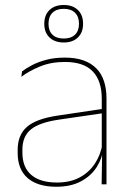

<svg xmlns="http://www.w3.org/2000/svg" viewBox="-20 -720 509 750"><path d="M396 0H377L379 -128L377.5 -131.5V-292V-334.5Q377.5 -404.5 342.2 -441.2Q307 -478 233.5 -478Q179 -478 136 -460.2Q93 -442.5 63.5 -420L66 -441Q81.5 -453 105.2 -465.5Q129 -478 161.2 -486.5Q193.5 -495 233.5 -495Q275 -495 305.5 -484.2Q336 -473.5 356.2 -453Q376.5 -432.5 386.2 -402.8Q396 -373 396 -335ZM200 9.5Q127.5 9.5 88.2 -24.2Q49 -58 49 -123V-134.5Q49 -192.5 85 -224.2Q121 -256 205.5 -268.5L386.5 -295.5L387 -278.5L209 -252.5Q134 -241.5 100.8 -214.5Q67.5 -187.5 67.5 -135.5V-124Q67.5 -66.5 102.2 -36.8Q137 -7 202.5 -7Q254.5 -7 291.8 -27.2Q329 -47.5 351.5 -82.2Q374 -117 380.5 -160.5L390 -142H384Q380 -102.5 358 -67.8Q336 -33 296.5 -11.8Q257 9.5 200 9.5ZM153 -626.5V-627.5Q153 -661.5 173.5 -681Q194 -700.5 229 -700.5Q264 -700.5 284.2 -681Q304.5 -661.5 304.5 -627.5V-626.5Q304.5 -593 284.2 -573.5Q264 -554 229 -554Q194 -554 173.5 -573.5Q153 -593 153 -626.5ZM169.5 -627.5V-626.5Q169.5 -599.5 185 -584.5Q200.5 -569.5 229 -569.5Q257.5 -569.5 273 -584.5Q288.5 -599.5 288.5 -626.5V-627.5Q288.5 -655 273 -670.2Q257.5 -685.5 229 -685.5Q200.5 -685.5 185 -670.2Q169.5 -655 169.5 -627.5Z"/></svg>

Font: Anek Malayalam Medium Thin
Style: Regular
Weight: 250
Version: Version 1.003